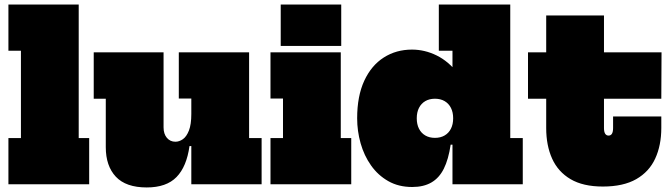

<svg xmlns="http://www.w3.org/2000/svg" viewBox="-20 -810 2954 844"><path d="M326 -203H372V0H17V-203H72V-587H17V-790H326Z M821 -377H766V-580H1075V-203H1130V0H821ZM699 -580V-250Q699 -221.5 713.5 -204.2Q728 -187 751 -187Q768 -187 784 -198.2Q800 -209.5 810.5 -236.2Q821 -263 821 -309L855 -168H813Q800.5 -77.5 756 -31.8Q711.5 14 625 14Q533.5 14 489.2 -33.2Q445 -80.5 445 -163V-376H392V-580Z M1478 -203H1524V0H1169V-203H1224V-377H1169V-580H1478ZM1214 -790H1480V-608H1214Z M1969 0V-231L1972 -253V-331L1969 -423V-587H1909V-790H2223V-203H2278V0ZM1791 -592Q1847 -592 1899.5 -566.2Q1952 -540.5 1995.5 -484.5Q2039 -428.5 2068 -338L1972 -290Q1972 -316.5 1962.2 -335.8Q1952.5 -355 1934.5 -365.5Q1916.5 -376 1892 -376Q1867.5 -376 1849.5 -365.5Q1831.5 -355 1821.8 -335.8Q1812 -316.5 1812 -290Q1812 -263.5 1821.8 -244.2Q1831.5 -225 1849.5 -214.5Q1867.5 -204 1892 -204Q1916.5 -204 1934.5 -214.5Q1952.5 -225 1962.2 -244.2Q1972 -263.5 1972 -290L1985 -174H1961Q1951.5 -109.5 1931 -68.5Q1910.5 -27.5 1876.2 -7.8Q1842 12 1792 12Q1732 12 1686.8 -13.8Q1641.5 -39.5 1611 -82.8Q1580.5 -126 1565.2 -180Q1550 -234 1550 -290Q1550 -387.5 1581.2 -455Q1612.5 -522.5 1667 -557.2Q1721.5 -592 1791 -592Z M2635 -247Q2635 -230.5 2640.2 -222.2Q2645.5 -214 2655 -214Q2665 -214 2670 -222.2Q2675 -230.5 2675 -247V-298H2887V-248Q2887 -171 2860.2 -113Q2833.5 -55 2776.8 -22.5Q2720 10 2630 10Q2543 10 2488 -22.5Q2433 -55 2407 -112.8Q2381 -170.5 2381 -247V-376H2301V-580H2381V-742H2635V-580H2888L2887 -376H2635Z"/></svg>

Font: Hepta Slab ExtraLight Black
Style: Regular
Weight: 900
Version: Version 1.102